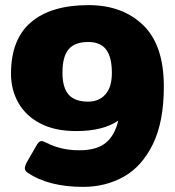

<svg xmlns="http://www.w3.org/2000/svg" viewBox="-20 -715 683 750"><path d="M87 -41Q77 -48 77 -58Q77 -66 84 -80L125 -151Q133 -164 142 -164Q148 -164 162 -157Q218 -128 290 -128Q357 -128 392.5 -156.5Q428 -185 442 -244Q383 -203 277 -203Q195 -203 138 -232.5Q81 -262 52 -313Q23 -364 23 -427Q23 -562 101.5 -628.5Q180 -695 326 -695Q458 -695 539 -617Q620 -539 620 -377Q620 -239 577 -151.5Q534 -64 463 -24.5Q392 15 305 15Q169 15 87 -41ZM417 -430Q417 -492 394.5 -521.5Q372 -551 325 -551Q272 -551 248 -522.5Q224 -494 224 -431Q224 -373 248 -345.5Q272 -318 324 -318Q367 -318 392 -346.5Q417 -375 417 -430Z"/></svg>

Font: Mitr SemiBold
Style: Regular
Weight: 600
Designer: Thanarat Vachiruckul
Foundry: Cadson Demak
Version: Version 1.003